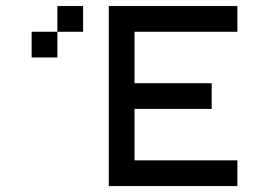

<svg xmlns="http://www.w3.org/2000/svg" viewBox="-20 -628 908 648"><path d="M173.6 -520.8V-607.6H260.4V-520.8ZM173.6 -520.8V-434H86.8V-520.8ZM347.2 0V-607.6H781.2V-520.8H434V-347.2H694.4V-260.4H434V-86.8H781.2V0Z"/></svg>

Font: 8-bit Operator+ 8
Style: Regular
Weight: 400
Designer: GrandChaos9000
Version: Version 1.3.0 - August 1, 2014